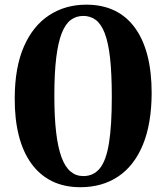

<svg xmlns="http://www.w3.org/2000/svg" viewBox="-20 -772 694 802"><path d="M315.5 10Q248.5 10 197.2 -15.2Q146 -40.5 111 -88.8Q76 -137 58.5 -206Q41 -275 41.5 -362.5Q42 -491.5 80 -578Q118 -664.5 185.5 -708.5Q253 -752.5 340.5 -752.5Q407 -752.5 457.8 -728.2Q508.5 -704 543.2 -656.5Q578 -609 595.8 -540.5Q613.5 -472 613.5 -383Q613 -255 576.8 -167.2Q540.5 -79.5 473.8 -34.8Q407 10 315.5 10ZM328 -36.5Q371 -36.5 397.2 -69Q423.5 -101.5 435.2 -174.2Q447 -247 447 -366.5Q447 -464 439.8 -529.2Q432.5 -594.5 417.5 -633.2Q402.5 -672 380 -688.8Q357.5 -705.5 328 -705.5Q298.5 -705.5 276 -689Q253.5 -672.5 238.2 -634.2Q223 -596 215 -531.8Q207 -467.5 207 -372Q207 -283 214.5 -219.2Q222 -155.5 237 -115Q252 -74.5 274.8 -55.5Q297.5 -36.5 328 -36.5Z"/></svg>

Font: Merriweather 72pt
Style: Bold
Weight: 700
Version: Version 2.100